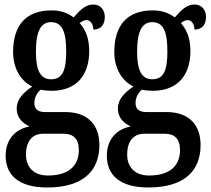

<svg xmlns="http://www.w3.org/2000/svg" viewBox="-20 -593 936 850"><path d="M189 237C346 237 420 165 420 49C420 -35 374 -97 268 -97H179C151 -97 132 -108 132 -137C132 -164 147 -185 160 -196C171 -193 196 -191 208 -191C322 -191 375 -264 375 -367C375 -428 356 -464 333 -491C342 -498 351 -504 364 -504C378 -504 393 -488 393 -462C430 -462 444 -488 444 -518C444 -548 426 -573 393 -573C352 -573 326 -537 306 -516C280 -535 250 -547 208 -547C93 -547 38 -479 38 -362C38 -290 73 -233 123 -210C84 -184 54 -154 54 -113C54 -68 84 -46 111 -33C52 -23 5 21 5 96C5 185 66 237 189 237ZM206 -242C157 -242 139 -285 139 -364C139 -447 157 -495 206 -495C257 -495 273 -449 273 -365C273 -284 258 -242 206 -242ZM192 184C129 184 95 147 95 91C95 20 135 -1 169 -1H260C305 -1 329 21 329 72C329 136 289 184 192 184Z M637 237C794 237 868 165 868 49C868 -35 822 -97 716 -97H627C599 -97 580 -108 580 -137C580 -164 595 -185 608 -196C619 -193 644 -191 656 -191C770 -191 823 -264 823 -367C823 -428 804 -464 781 -491C790 -498 799 -504 812 -504C826 -504 841 -488 841 -462C878 -462 892 -488 892 -518C892 -548 874 -573 841 -573C800 -573 774 -537 754 -516C728 -535 698 -547 656 -547C541 -547 486 -479 486 -362C486 -290 521 -233 571 -210C532 -184 502 -154 502 -113C502 -68 532 -46 559 -33C500 -23 453 21 453 96C453 185 514 237 637 237ZM654 -242C605 -242 587 -285 587 -364C587 -447 605 -495 654 -495C705 -495 721 -449 721 -365C721 -284 706 -242 654 -242ZM640 184C577 184 543 147 543 91C543 20 583 -1 617 -1H708C753 -1 777 21 777 72C777 136 737 184 640 184Z"/></svg>

Font: Noto Serif Hebrew ExtraCondensed SemiBold
Style: Regular
Weight: 600
Width: 2
Designer: Monotype Design Team
Foundry: Monotype Imaging Inc.
Version: Version 2.004